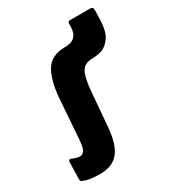

<svg xmlns="http://www.w3.org/2000/svg" viewBox="-148 -666 694 765"><g transform="rotate(-30 198.5 -283.5)"><path d="M90 12Q65 12 47 9.5Q29 7 12 0Q5 -3 5 -12L7 -90Q7 -95 10.5 -98Q14 -101 20 -98Q40 -89 55 -89Q68 -89 75.5 -101.5Q83 -114 86 -155L97 -309Q102 -402 128.5 -449Q155 -496 220 -496Q247 -496 260 -506Q273 -516 277 -531Q280 -541 280.5 -551.5Q281 -562 281 -570Q281 -579 291 -579H386Q397 -579 397 -564Q397 -518 393 -490Q389 -462 378 -445Q366 -426 347.5 -414.5Q329 -403 288 -402Q254 -401 240.5 -375Q227 -349 222 -286L210 -141Q204 -59 175.5 -23.5Q147 12 90 12Z"/></g></svg>

Font: Sofia Sans Condensed ExtraBold
Style: Regular
Weight: 800
Designer: Botio Nikoltchev, Ani Petrova
Foundry: lettersoup
Version: Version 4.101